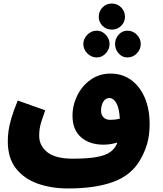

<svg xmlns="http://www.w3.org/2000/svg" viewBox="-20 -875 919 1083"><path d="M364 188Q269 188 192 160.5Q115 133 69.5 74.5Q24 16 24 -78Q24 -106 28 -136.5Q32 -167 44 -208Q56 -249 80 -308L235 -253Q221 -214 213.5 -189.5Q206 -165 203.5 -147Q201 -129 201 -109Q201 -53 247 -16.5Q293 20 390 20Q476 20 526.5 10.5Q577 1 602.5 -18Q628 -37 639 -63Q641 -67 642 -71Q603 -59 564 -59Q485 -59 437 -101Q389 -143 389 -222Q389 -282 416 -336.5Q443 -391 491.5 -425.5Q540 -460 604 -460Q670 -460 719.5 -424Q769 -388 796.5 -324Q824 -260 824 -175Q824 -113 810 -64.5Q796 -16 770 28Q721 113 620 150.5Q519 188 364 188ZM550 -250Q550 -228 563.5 -213.5Q577 -199 602 -199Q614 -199 628 -200.5Q642 -202 656 -206Q652 -268 635.5 -295Q619 -322 597 -322Q575 -322 562.5 -301Q550 -280 550 -250ZM611 -708Q579 -708 558 -729.5Q537 -751 537 -780Q537 -811 558 -833Q579 -855 611 -855Q642 -855 663.5 -833Q685 -811 685 -780Q685 -751 663.5 -729.5Q642 -708 611 -708ZM526 -551Q495 -551 472.5 -574Q450 -597 450 -627Q450 -656 472.5 -679Q495 -702 526 -702Q555 -702 576.5 -679Q598 -656 598 -627Q598 -597 576.5 -574Q555 -551 526 -551ZM699 -551Q669 -551 649 -574Q629 -597 629 -627Q629 -656 649 -679Q669 -702 699 -702Q730 -702 752 -679Q774 -656 774 -627Q774 -597 752 -574Q730 -551 699 -551Z"/></svg>

Font: Noto Sans Arabic Blk
Style: Regular
Weight: 900
Designer: Monotype Design Team, Nadine Chahine, Nizar Qandah and Khaled Hosny
Foundry: Monotype Imaging Inc.
Version: Version 2.012; ttfautohint (v1.8.4.7-5d5b)